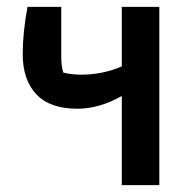

<svg xmlns="http://www.w3.org/2000/svg" viewBox="-20 -538 553 558"><path d="M334 -259Q268 -222 205 -222Q125 -222 85.5 -264Q46 -306 46 -381Q46 -443 60 -518H158V-374Q158 -345 164 -327Q188 -321 216 -321Q278 -321 334 -345V-518H443V0H334Z"/></svg>

Font: Athiti SemiBold
Style: Regular
Weight: 600
Designer: CadsonDemak Team
Foundry: CadsonDemak
Version: Version 1.032